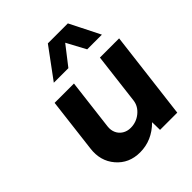

<svg xmlns="http://www.w3.org/2000/svg" viewBox="-208 -882 1025 1025"><g transform="rotate(-45 304.5 -370.0)"><path d="M389 -687 305 -579H195L321 -750H472L558 -579H447ZM464 -500H609L548 0H418L417 -59Q348 10 258 10Q175 10 124.5 -49Q74 -108 85 -193L122 -500H268L233 -211Q230 -185 239.5 -164Q249 -143 269 -130.5Q289 -118 315 -118Q358 -118 391 -145Q424 -172 429 -211Z"/></g></svg>

Font: Orkney
Style: BoldItalic
Weight: 700
Designer: Samuel Oakes and Alfredo Marco Pradil
Foundry: Alfredo Marco Pradil
Version: 1.0; ttfautohint (v1.5)